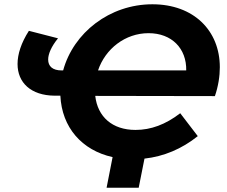

<svg xmlns="http://www.w3.org/2000/svg" viewBox="-20 -732 1059 897"><path d="M692 -712C492 -712 323 -579 275 -403H268C226 -403 205 -422 205 -454C205 -480 220 -515 251 -553L115 -588C79 -532 62 -479 62 -433C62 -346 124 -286 235 -285H262C269 -137 362 -30 506 2L478 145H628L655 9C745 -1 829 -36 904 -96L822 -203C753 -150 685 -125 613 -125C505 -125 436 -186 425 -284L984 -283C1000 -330 1007 -376 1007 -418C1007 -589 885 -712 692 -712ZM674 -577C783 -577 852 -505 850 -403H438C472 -504 565 -577 674 -577Z"/></svg>

Font: AWKNG-Font
Style: Bold Italic
Weight: 700
Italic angle: -11.3°
Designer: Awakening Church
Foundry: Awakening Church
Version: Version 1.700;PS 001.700;hotconv 1.0.88;makeotf.lib2.5.64775